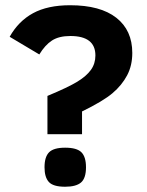

<svg xmlns="http://www.w3.org/2000/svg" viewBox="-20 -710 563 737"><path d="M162.1 -194.8V-341.8Q241.7 -375 276.9 -396.5Q312 -418 329.1 -441.9Q346.2 -465.8 346.2 -497.1Q346.2 -571.8 250 -571.8Q206.1 -571.8 179.4 -554.4Q152.8 -537.1 130.9 -501L17.1 -568.8Q50.8 -628.9 106.9 -659.4Q163.1 -689.9 249 -689.9Q365.2 -689.9 426.5 -641.8Q487.8 -593.8 487.8 -506.8Q487.8 -458.5 468 -420.9Q448.2 -383.3 412.1 -352.5Q376 -321.8 294.9 -282.2V-194.8ZM310.1 -67.9Q310.1 -25.9 291 -9.5Q272 6.8 230 6.8Q184.1 6.8 167.5 -11.5Q150.9 -29.8 150.9 -67.9Q150.9 -107.9 168.5 -125.5Q186 -143.1 230 -143.1Q274.9 -143.1 292.5 -125.5Q310.1 -107.9 310.1 -67.9Z"/></svg>

Font: Clear Sans
Style: Bold
Weight: 700
Foundry: Intel Corporation
Version: Version 1.00